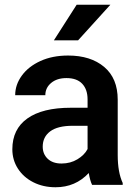

<svg xmlns="http://www.w3.org/2000/svg" viewBox="-20 -779 570 809"><path d="M309 -609H207L303 -759H445ZM260 -450Q220 -450 195.5 -429.5Q171 -409 171 -378H44Q44 -422 72 -460.5Q100 -499 150.5 -522Q201 -545 267 -545Q362 -545 419 -497Q476 -449 476 -359V-126Q476 -53 497 -8V0H368Q359 -19 354 -50Q298 10 214 10Q162 10 120.5 -11Q79 -32 55.5 -68.5Q32 -105 32 -150Q32 -235 95.5 -280Q159 -325 278 -325H349V-360Q349 -402 326.5 -426Q304 -450 260 -450ZM349 -151V-249H286Q223 -249 191.5 -225.5Q160 -202 160 -161Q160 -130 181 -110Q202 -90 239 -90Q277 -90 306.5 -108Q336 -126 349 -151Z"/></svg>

Font: Freesentation 7 Bold
Style: Regular
Weight: 700
Designer: glyphs from Roboto by Christian Robertson / Hangul glyphs from Noto Sans CJK(Source Han Sans) by Jang Soo-young and Kang
Foundry: PT&
Version: Version 2.001